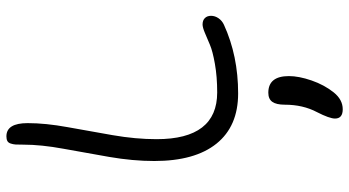

<svg xmlns="http://www.w3.org/2000/svg" viewBox="-264 -502 1084 596"><g transform="rotate(-90 278.0 -204.0)"><path d="M286.1 -6.8Q184.1 -6.8 130.1 -74Q76.2 -141.1 76.2 -267.1Q76.2 -333.5 88.9 -407Q101.6 -480.5 114.3 -549.3Q127 -618.2 127 -673.8Q127 -689.5 127.4 -697.3Q127.9 -705.1 130.4 -712.6Q132.8 -720.2 138.2 -723.1Q143.6 -726.1 152.8 -726.1Q193.8 -726.1 193.8 -660.2Q193.8 -604.5 181.4 -536.6Q168.9 -468.8 156.5 -396.7Q144 -324.7 144 -259.8Q144 -71.8 289.1 -71.8Q337.9 -71.8 377.7 -78.9Q417.5 -85.9 437.3 -94.5Q457 -103 474.1 -110.1Q491.2 -117.2 500 -117.2Q512.7 -117.2 519.8 -110.1Q526.9 -103 526.9 -90.8Q526.9 -78.6 519.3 -67.6Q511.7 -56.6 499 -50.8Q402.8 -6.8 286.1 -6.8ZM236.8 317.9Q208 317.9 208 293.9Q208 276.9 228 237.8Q251 194.3 251 138.2Q251 111.8 259.8 99.4Q268.6 86.9 288.1 86.9Q339.8 86.9 339.8 150.9Q339.8 181.6 326.2 221.2Q312.5 260.7 289.1 290Q266.6 317.9 236.8 317.9Z"/></g></svg>

Font: Shantell Sans Bouncy
Style: Regular
Weight: 300
Designer: Stephen Nixon, Anya Danilova, Shantell Martin
Foundry: Arrow Type
Version: Version 1.006;[9816181b4]